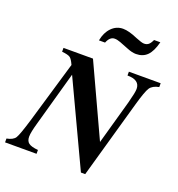

<svg xmlns="http://www.w3.org/2000/svg" viewBox="-187 -1035 1094 1181"><g transform="rotate(20 360.5 -445.0)"><path d="M619 -905H660Q644 -842 616 -814Q588 -786 543 -786Q518 -786 486 -799L427 -822Q406 -830 389 -830Q358 -830 341 -787H301Q311 -841 342.5 -873Q374 -905 417 -905Q455 -905 514 -879Q553 -863 568 -863Q585 -863 596.5 -872Q608 -881 619 -905ZM748 -669V-644Q706 -636 689.5 -611.5Q673 -587 646 -491L503 15H475L218 -532L119 -178Q100 -112 100 -84Q100 -55 117.5 -42Q135 -29 179 -25V0H-27V-25Q15 -33 29 -55Q43 -77 74 -180L194 -587Q179 -621 165.5 -630.5Q152 -640 112 -644V-669H305L521 -202L602 -491Q621 -562 621 -585Q621 -644 540 -644V-669Z"/></g></svg>

Font: STIX MathJax Latin
Style: Bold Italic
Weight: 700
Italic angle: -16.33°
Designer: MicroPress Inc., with final additions and corrections provided by Coen Hoffman, Elsevier (retired)
Version: Version 1.1.1